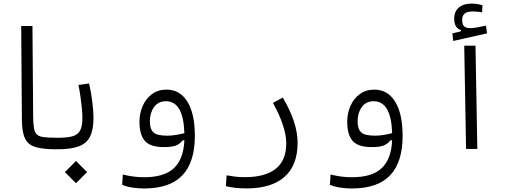

<svg xmlns="http://www.w3.org/2000/svg" viewBox="-20 -840 2970 1083"><path d="M296.4 2Q223.1 2 181.2 -10.3Q139.2 -22.5 121.6 -57.9Q104 -93.3 103.5 -162.6L99.6 -693.4H163.1L167 -184.6Q167.5 -141.6 171.6 -116.7Q175.8 -91.8 189 -80.6Q202.1 -69.3 229.2 -66.2Q256.3 -63 302.2 -63Q317.9 -63 317.9 -35.2Q317.9 2 296.4 2Z M304.2 2 309.6 -63Q360.8 -63 390.4 -71.8Q419.9 -80.6 432.4 -104.7Q444.8 -128.9 444.8 -174.8Q444.8 -197.8 441.7 -230Q438.5 -262.2 433.6 -296.9Q428.7 -331.5 422.4 -360.8L482.4 -369.1Q493.7 -321.8 500.5 -267.3Q507.3 -212.9 507.3 -175.3Q507.3 -107.4 487.5 -68.8Q467.8 -30.3 423.3 -14.2Q378.9 2 304.2 2ZM408.7 193.4 346.2 130.9 408.7 67.9 471.2 130.9Z M792.5 223.1Q760.7 223.1 728 218.3Q695.3 213.4 668.9 202.6L672.9 144.5Q705.6 152.3 733.9 156Q762.2 159.7 793.9 159.7Q907.2 159.7 961.4 108.2Q1015.6 56.6 1020 -48.8L1009.8 -48.3Q998.5 -31.7 976.6 -21Q954.6 -10.3 904.3 -10.3Q827.6 -10.3 797.1 -45.4Q766.6 -80.6 766.6 -152.8Q766.6 -201.2 784.9 -242.7Q803.2 -284.2 837.4 -309.3Q871.6 -334.5 918.9 -334.5Q995.1 -334.5 1037.1 -266.4Q1079.1 -198.2 1079.1 -72.8Q1079.1 74.2 1008.8 148.7Q938.5 223.1 792.5 223.1ZM1020 -88.9Q1014.6 -269 916 -269Q872.6 -269 848.9 -236.1Q825.2 -203.1 825.2 -156.2Q825.2 -111.8 845.7 -93.3Q866.2 -74.7 922.4 -74.7Q948.7 -74.7 972.7 -78.9Q996.6 -83 1020 -88.9Z M1369.6 222.7Q1303.2 222.7 1253.9 210L1258.3 148.9Q1285.6 153.8 1308.1 156.5Q1330.6 159.2 1361.8 159.2Q1476.6 159.2 1535.6 111.8Q1594.7 64.5 1594.7 -31.2Q1594.7 -76.2 1576.2 -133.5Q1557.6 -190.9 1519.5 -259.8L1575.2 -289.6Q1658.7 -148.4 1658.7 -34.7Q1658.7 91.8 1585.4 157.2Q1512.2 222.7 1369.6 222.7Z M1964.4 223.1Q1932.6 223.1 1899.9 218.3Q1867.2 213.4 1840.8 202.6L1844.7 144.5Q1877.4 152.3 1905.8 156Q1934.1 159.7 1965.8 159.7Q2079.1 159.7 2133.3 108.2Q2187.5 56.6 2191.9 -48.8L2181.6 -48.3Q2170.4 -31.7 2148.4 -21Q2126.5 -10.3 2076.2 -10.3Q1999.5 -10.3 1969 -45.4Q1938.5 -80.6 1938.5 -152.8Q1938.5 -201.2 1956.8 -242.7Q1975.1 -284.2 2009.3 -309.3Q2043.5 -334.5 2090.8 -334.5Q2167 -334.5 2209 -266.4Q2251 -198.2 2251 -72.8Q2251 74.2 2180.7 148.7Q2110.4 223.1 1964.4 223.1ZM2191.9 -88.9Q2186.5 -269 2087.9 -269Q2044.4 -269 2020.8 -236.1Q1997.1 -203.1 1997.1 -156.2Q1997.1 -111.8 2017.6 -93.3Q2038.1 -74.7 2094.2 -74.7Q2120.6 -74.7 2144.5 -78.9Q2168.5 -83 2191.9 -88.9Z M2608.9 0 2598.6 -582.5H2662.1L2672.4 0ZM2536.6 -608.9 2531.7 -651.4 2580.1 -663.6V-669.9Q2542 -682.6 2542 -733.9Q2542 -775.9 2568.4 -797.9Q2594.7 -819.8 2640.1 -819.8Q2673.3 -819.8 2701.7 -810.1L2699.2 -770.5Q2687 -772.5 2674.8 -773.9Q2662.6 -775.4 2649.4 -775.4Q2614.7 -775.4 2600.8 -763.4Q2586.9 -751.5 2586.9 -727.5Q2586.9 -701.7 2597.9 -691.4Q2608.9 -681.2 2633.8 -681.2Q2649.9 -681.2 2674.3 -686Q2698.7 -690.9 2721.2 -695.3L2727.1 -651.9Z"/></svg>

Font: CaskaydiaCove NFP Light
Style: Regular
Weight: 300
Designer: Aaron Bell
Foundry: Saja Typeworks
Version: Version 2111.001; VTT 6.35;Nerd Fonts 3.1.1